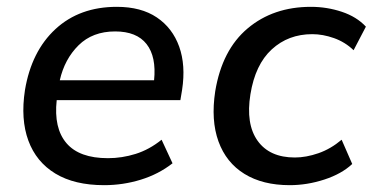

<svg xmlns="http://www.w3.org/2000/svg" viewBox="-20 -533 1109 562"><path d="M40 0ZM285 9Q198 9 142 -25Q86 -59 63 -121.5Q40 -184 53 -269Q72 -383 142.5 -448Q213 -513 322 -513Q393 -513 439 -482Q485 -451 504.5 -396.5Q524 -342 513 -270L508 -240H146Q137 -158 174.5 -114Q212 -70 296 -70Q337 -70 377 -82.5Q417 -95 453 -124L485 -55Q444 -23 392 -7Q340 9 285 9ZM317 -441Q251 -441 210 -400.5Q169 -360 155 -298H431Q438 -367 409 -404Q380 -441 317 -441Z M597 0ZM828 9Q749 9 695.5 -24Q642 -57 619.5 -119Q597 -181 610 -266Q630 -387 705 -450Q780 -513 890 -513Q937 -513 980.5 -498.5Q1024 -484 1051 -455L1015 -386Q990 -410 957.5 -421.5Q925 -433 894 -433Q824 -433 775.5 -388.5Q727 -344 713 -257Q699 -170 734 -121Q769 -72 843 -72Q876 -72 912 -84.5Q948 -97 980 -124L1011 -53Q980 -24 929.5 -7.5Q879 9 828 9Z"/></svg>

Font: Winston Medium
Style: Italic
Weight: 500
Italic angle: -9°
Designer: Original fonts by Vernon Adams / Changes by Cristiano Sobral
Foundry: Original fonts by Vernon Adams / Changes by Cristiano Sobral
Version: Version 2.503;July 17, 2020;FontCreator 13.0.0.2655 64-bit